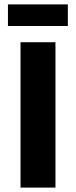

<svg xmlns="http://www.w3.org/2000/svg" viewBox="-20 -852 345 872"><path d="M288.1 -832V-733.9H16.1V-832ZM73.2 0V-660.2H231.9V0Z"/></svg>

Font: Human Sans
Style: Bold
Weight: 700
Designer: Tim Radville
Foundry: Continuum
Version: Version 1.000;FEAKit 1.0